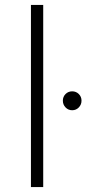

<svg xmlns="http://www.w3.org/2000/svg" viewBox="-20 -762 352 782"><path d="M106 -742H156V0H106ZM236 -352Q236 -368 247 -379Q258 -390 274 -390Q290 -390 301 -379Q312 -368 312 -352Q312 -336 301 -324.5Q290 -313 274 -313Q258 -313 247 -324.5Q236 -336 236 -352Z"/></svg>

Font: Idrija Light
Style: Regular
Weight: 300
Designer: Julieta Ulanovsky
Foundry: Julieta Ulanovsky
Version: Version 7.200